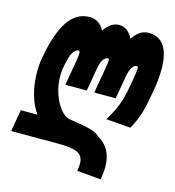

<svg xmlns="http://www.w3.org/2000/svg" viewBox="-153 -655 868 955"><g transform="rotate(15 281.5 -177.0)"><path d="M333 158.5Q333 132 320.8 117Q308.5 102 280.2 95.5Q252 89 202 89H-39.5L-20 -23.5H66Q40 -58 24.2 -112.5Q8.5 -167 8.5 -228.5Q8.5 -267 15 -303Q38 -433 81.2 -496.5Q124.5 -560 191 -560Q242.5 -560 267.5 -510.5Q301.5 -560 343.5 -560Q367 -560 385 -546Q403 -532 415 -508Q431.5 -533 451 -546.5Q470.5 -560 496.5 -560Q549.5 -560 576.5 -519.2Q603.5 -478.5 603.5 -400Q603.5 -348.5 591.5 -281.5Q578.5 -206 566.5 -166.8Q554.5 -127.5 529 -80.5L402.5 -90.5Q425 -127.5 437.2 -154Q449.5 -180.5 458.8 -213.2Q468 -246 477.5 -299.5Q487.5 -358 487.5 -373Q487.5 -381 485.8 -383Q484 -385 480.5 -385Q467 -385 456.8 -368Q446.5 -351 441 -321.5L420.5 -203H310L332.5 -332.5Q338 -363 338 -375Q338 -381.5 336.8 -383.2Q335.5 -385 333 -385Q320.5 -385 309.2 -370.2Q298 -355.5 292 -321.5L271.5 -203H161L183.5 -332.5Q188 -359.5 188 -370.5Q188 -385 182 -385Q166.5 -385 153.2 -364.8Q140 -344.5 128.5 -281Q125 -261.5 125 -239Q125 -193.5 139.5 -150Q154 -106.5 177.5 -77Q201 -47.5 227.5 -42.5Q283 -34.5 312.8 -28.2Q342.5 -22 358 -15Q373.5 -8 385 2.5Q423.5 25.5 441.2 59.2Q459 93 459 141Q459 168 452.5 206L329 195Q333 173.5 333 158.5Z"/></g></svg>

Font: JuliaMono Black
Style: Italic
Weight: 900
Italic angle: -9°
Monospace: yes
Designer: cormullion
Foundry: corm
Version: Version 0.057; ttfautohint (v1.8.4)